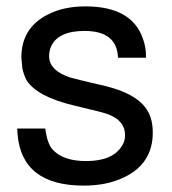

<svg xmlns="http://www.w3.org/2000/svg" viewBox="-20 -559 540 602"><path d="M350 -378Q347 -462 245 -462Q162 -462 140 -413Q134 -399 134 -383Q134 -338 200 -316L231 -308L311 -289Q430 -260 452 -191Q459 -171 459 -143Q459 -46 369 -3Q315 23 243 23Q48 23 35 -139L34 -156H122Q128 -108 146 -89Q179 -54 250 -54Q333 -54 362 -101Q372 -115 372 -136Q372 -181 318 -201L299 -207H298L291 -209L213 -228Q95 -256 63 -308Q55 -323 50 -345L47 -379Q47 -472 131 -514Q180 -539 248 -539Q393 -539 428 -438Q438 -412 438 -378Z"/></svg>

Font: Ekushey Lal Sabuj Normal
Style: Regular
Weight: 400
Designer: Al Mamun Sumon
Foundry: Al Mamun Sumon
Version: Version 1.0